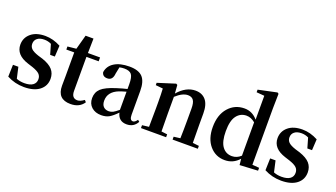

<svg xmlns="http://www.w3.org/2000/svg" viewBox="-69 -1383 3431 1962"><g transform="rotate(20 1646.5 -401.5)"><path d="M259.8 -336.9 311.5 -321.3Q389.6 -294.9 424.8 -254.9Q460 -214.8 460 -156.2Q460 -78.1 399.9 -31.2Q339.8 15.6 231.4 15.6Q131.8 15.6 45.9 -30.3L49.8 -160.2H108.4L135.7 -39.1Q173.8 -23.4 222.7 -23.4Q282.2 -23.4 313.5 -45.9Q344.7 -68.4 344.7 -109.4Q344.7 -143.6 322.8 -165.5Q300.8 -187.5 244.1 -207L189.5 -224.6Q49.8 -269.5 49.8 -380.9Q49.8 -455.1 106 -502.9Q162.1 -550.8 261.7 -550.8Q345.7 -550.8 429.7 -505.9L422.9 -385.7H372.1L340.8 -494.1Q304.7 -511.7 264.6 -511.7Q215.8 -511.7 188.5 -489.7Q161.1 -467.8 161.1 -430.7Q161.1 -398.4 182.6 -377Q204.1 -355.5 259.8 -336.9Z M863.3 -74.2 880.9 -54.7Q835 15.6 737.3 15.6Q593.8 15.6 593.8 -130.9Q593.8 -146.5 594.2 -178.7Q594.7 -210.9 594.7 -231.4V-493.2H508.8V-526.4L602.5 -536.1L645.5 -693.4H731.4L728.5 -535.2H860.4V-493.2H727.5V-123Q727.5 -43.9 792 -43.9Q821.3 -43.9 863.3 -74.2Z M1234.4 -101.6V-298.8Q1175.8 -282.2 1160.2 -275.4Q1050.8 -232.4 1050.8 -135.7Q1050.8 -92.8 1072.3 -70.8Q1093.8 -48.8 1130.9 -48.8Q1155.3 -48.8 1176.8 -60.1Q1198.2 -71.3 1234.4 -101.6ZM1443.4 -69.3 1461.9 -53.7Q1425.8 14.6 1347.7 14.6Q1259.8 14.6 1239.3 -73.2Q1193.4 -25.4 1158.2 -4.9Q1123 15.6 1071.3 15.6Q1006.8 15.6 966.3 -20.5Q925.8 -56.6 925.8 -118.2Q925.8 -181.6 969.2 -222.2Q1012.7 -262.7 1126 -297.9Q1186.5 -317.4 1234.4 -328.1V-378.9Q1234.4 -457 1212.4 -485.4Q1190.4 -513.7 1132.8 -513.7Q1107.4 -513.7 1081.1 -507.8L1066.4 -435.5Q1060.5 -359.4 1002 -359.4Q950.2 -359.4 941.4 -405.3Q951.2 -473.6 1012.7 -512.2Q1074.2 -550.8 1176.8 -550.8Q1275.4 -550.8 1319.3 -504.4Q1363.3 -458 1363.3 -353.5V-95.7Q1363.3 -36.1 1398.4 -36.1Q1419.9 -36.1 1443.4 -69.3Z M2049.8 -39.1 2118.2 -31.2V0H1843.8V-31.2L1914.1 -40Q1917 -123 1917 -235.4V-363.3Q1917 -426.8 1897.9 -453.6Q1878.9 -480.5 1837.9 -480.5Q1778.3 -480.5 1707 -415V-235.4Q1707 -152.3 1709 -39.1L1773.4 -31.2V0H1500V-31.2L1573.2 -40Q1575.2 -153.3 1575.2 -235.4V-306.6Q1575.2 -392.6 1571.3 -456.1L1492.2 -463.9V-489.3L1683.6 -549.8L1698.2 -541L1705.1 -450.2Q1792 -550.8 1894.5 -550.8Q1966.8 -550.8 2007.3 -502.9Q2047.9 -455.1 2047.9 -357.4V-235.4Q2047.9 -152.3 2049.8 -39.1Z M2566.4 -87.9V-450.2Q2521.5 -488.3 2471.7 -488.3Q2406.2 -488.3 2365.7 -435.5Q2325.2 -382.8 2325.2 -267.6Q2325.2 -154.3 2364.3 -101.1Q2403.3 -47.9 2469.7 -47.9Q2523.4 -47.9 2566.4 -87.9ZM2698.2 -37.1 2773.4 -31.2V0L2576.2 10.7L2569.3 -55.7Q2506.8 15.6 2414.1 15.6Q2314.5 15.6 2250 -59.6Q2185.5 -134.8 2185.5 -261.7Q2185.5 -394.5 2253.9 -472.7Q2322.3 -550.8 2427.7 -550.8Q2512.7 -550.8 2571.3 -481.4V-741.2L2485.4 -748V-776.4L2687.5 -819.3L2701.2 -809.6L2698.2 -652.3Z M3056.6 -336.9 3108.4 -321.3Q3186.5 -294.9 3221.7 -254.9Q3256.8 -214.8 3256.8 -156.2Q3256.8 -78.1 3196.8 -31.2Q3136.7 15.6 3028.3 15.6Q2928.7 15.6 2842.8 -30.3L2846.7 -160.2H2905.3L2932.6 -39.1Q2970.7 -23.4 3019.5 -23.4Q3079.1 -23.4 3110.4 -45.9Q3141.6 -68.4 3141.6 -109.4Q3141.6 -143.6 3119.6 -165.5Q3097.7 -187.5 3041 -207L2986.3 -224.6Q2846.7 -269.5 2846.7 -380.9Q2846.7 -455.1 2902.8 -502.9Q2959 -550.8 3058.6 -550.8Q3142.6 -550.8 3226.6 -505.9L3219.7 -385.7H3168.9L3137.7 -494.1Q3101.6 -511.7 3061.5 -511.7Q3012.7 -511.7 2985.4 -489.7Q2958 -467.8 2958 -430.7Q2958 -398.4 2979.5 -377Q3001 -355.5 3056.6 -336.9Z"/></g></svg>

Font: GenRyuMin TW TTF Bold
Style: Regular
Weight: 700
Version: Version 1.300